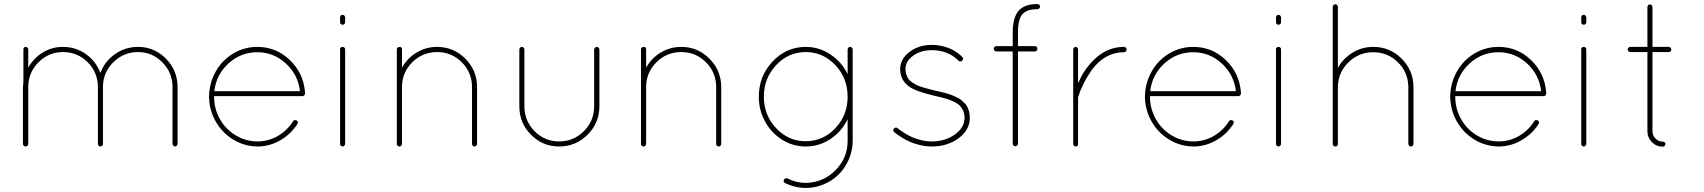

<svg xmlns="http://www.w3.org/2000/svg" viewBox="-20 -721 8389 945"><path d="M829.1 -13.2V-292Q829.1 -363.8 779.1 -414.3Q729 -464.8 659.2 -464.8Q589.8 -464.8 539.6 -416.3Q489.3 -367.7 486.8 -298.8V-292V-13.2Q486.8 -9.8 485.8 -8.8Q485.8 -8.3 485.4 -7.3Q484.9 -6.3 484.9 -5.9Q483.9 -4.9 483.9 -3.9Q480 0 474.1 0Q469.2 0 465.6 -3.9Q461.9 -7.8 461.9 -13.2V-292Q461.9 -364.3 411.6 -414.6Q361.3 -464.8 290 -464.8Q221.2 -464.8 171.4 -416.3Q121.6 -367.7 119.1 -298.8V-13.2Q119.1 -9.8 117.2 -5.9Q116.2 -4.9 116.2 -3.9Q115.7 -3.9 115 -3.4Q114.3 -2.9 113.8 -2.9Q110.8 0 106.9 0H104Q99.6 -1 96.2 -4.6Q92.8 -8.3 92.8 -13.2V-292Q92.8 -296.4 95.2 -315.9V-477.1Q95.2 -490.2 106.9 -490.2Q111.3 -490.2 115.2 -486.3Q119.1 -482.4 119.1 -477.1V-388.2Q145.5 -435.1 190.4 -462.6Q235.4 -490.2 290 -490.2Q352.5 -490.2 402.8 -454.6Q453.1 -418.9 474.1 -361.8Q495.1 -418.9 545.7 -454.6Q596.2 -490.2 659.2 -490.2Q739.7 -490.2 796.9 -432.1Q854 -374 854 -292V-13.2Q854 -7.8 850.3 -3.9Q846.7 0 841.8 0Q837.4 0 833.3 -4.2Q829.1 -8.3 829.1 -13.2Z M1246.6 0Q1182.1 -1 1127.7 -34.2Q1073.2 -67.4 1041.5 -123.3Q1009.8 -179.2 1008.8 -245.1Q1009.8 -312 1041.5 -368.4Q1073.2 -424.8 1127.7 -457.5Q1182.1 -490.2 1246.6 -490.2Q1339.8 -490.2 1407.2 -425Q1474.6 -359.9 1481.4 -264.2V-263.2V-261.2V-259.8Q1480.5 -255.4 1477.3 -251.7Q1474.1 -248 1469.7 -248H1033.7V-245.1Q1033.7 -186 1062 -135.5Q1090.3 -85 1139.4 -55.2Q1188.5 -25.4 1246.6 -24.9Q1301.3 -24.9 1347.9 -52Q1394.5 -79.1 1422.9 -125Q1428.2 -133.3 1440.9 -127.9Q1444.8 -125.5 1445.8 -120.4Q1446.8 -115.2 1443.8 -110.8Q1411.6 -60.5 1359.1 -30.3Q1306.6 0 1246.6 0ZM1246.6 -463.9Q1165 -463.9 1104.7 -408.9Q1044.4 -354 1034.7 -272H1456.5Q1446.8 -354 1386.7 -408.9Q1326.7 -463.9 1246.6 -463.9Z M1653.8 -13.2V-478Q1653.8 -490.2 1666.5 -490.2Q1671.4 -490.2 1675 -486.8Q1678.7 -483.4 1678.7 -478V-13.2Q1678.7 -8.3 1674.8 -4.2Q1670.9 0 1666.5 0Q1660.6 0 1657.2 -3.9Q1653.8 -7.8 1653.8 -13.2ZM1653.8 -610.8V-634.8Q1653.8 -647.9 1666.5 -647.9Q1670.9 -647.9 1674.8 -644.3Q1678.7 -640.6 1678.7 -634.8V-610.8Q1678.7 -606.4 1674.8 -602.8Q1670.9 -599.1 1666.5 -599.1Q1661.1 -599.1 1657.5 -602.8Q1653.8 -606.4 1653.8 -610.8Z M2303.2 -13.2V-292Q2303.2 -364.3 2252.9 -414.6Q2202.6 -464.8 2131.3 -464.8Q2060.1 -464.8 2009.3 -414.6Q1958.5 -364.3 1958.5 -292V-13.2Q1958.5 -7.8 1955.6 -4.9Q1952.1 0 1946.3 0H1944.3H1942.4Q1941.9 -0.5 1940.9 -1Q1939.9 -1.5 1939.5 -2Q1938.5 -2 1936.5 -3.9Q1935.5 -4.9 1935.5 -5.9Q1933.1 -8.3 1933.1 -11.2V-13.2V-292V-299.8V-478Q1933.1 -483.4 1937 -486.8Q1940.9 -490.2 1946.3 -490.2Q1958.5 -490.2 1958.5 -478V-388.2Q1984.4 -434.6 2030.5 -462.4Q2076.7 -490.2 2131.3 -490.2Q2212.4 -490.2 2270.3 -432.1Q2328.1 -374 2328.1 -292V-13.2Q2328.1 -7.8 2324.2 -3.9Q2320.3 0 2315.4 0Q2310.1 0 2306.6 -3.9Q2303.2 -7.8 2303.2 -13.2Z M2536.1 -198.2V-477.1Q2536.1 -482.4 2539.8 -486.3Q2543.5 -490.2 2549.3 -490.2Q2553.7 -490.2 2557.4 -486.1Q2561 -481.9 2561 -477.1V-198.2Q2561 -126 2611.1 -75.4Q2661.1 -24.9 2731.9 -24.9Q2803.2 -24.9 2853.8 -75.4Q2904.3 -126 2904.3 -198.2V-477.1Q2904.3 -481.9 2908.4 -486.1Q2912.6 -490.2 2917 -490.2Q2921.9 -490.2 2926 -486.3Q2930.2 -482.4 2930.2 -477.1V-198.2Q2930.2 -116.2 2872.1 -58.1Q2814 0 2731.9 0Q2650.9 0 2593.5 -57.9Q2536.1 -115.7 2536.1 -198.2Z M3504.9 -13.2V-292Q3504.9 -364.3 3454.6 -414.6Q3404.3 -464.8 3333 -464.8Q3261.7 -464.8 3210.9 -414.6Q3160.2 -364.3 3160.2 -292V-13.2Q3160.2 -7.8 3157.2 -4.9Q3153.8 0 3147.9 0H3146H3144Q3143.6 -0.5 3142.6 -1Q3141.6 -1.5 3141.1 -2Q3140.1 -2 3138.2 -3.9Q3137.2 -4.9 3137.2 -5.9Q3134.8 -8.3 3134.8 -11.2V-13.2V-292V-299.8V-478Q3134.8 -483.4 3138.7 -486.8Q3142.6 -490.2 3147.9 -490.2Q3160.2 -490.2 3160.2 -478V-388.2Q3186 -434.6 3232.2 -462.4Q3278.3 -490.2 3333 -490.2Q3414.1 -490.2 3471.9 -432.1Q3529.8 -374 3529.8 -292V-13.2Q3529.8 -7.8 3525.9 -3.9Q3522 0 3517.1 0Q3511.7 0 3508.3 -3.9Q3504.9 -7.8 3504.9 -13.2Z M4163.6 -490.2Q4169.4 -490.2 4173.1 -486.3Q4176.8 -482.4 4176.8 -477.1V-27.8Q4176.8 19.5 4158.4 62.3Q4140.1 105 4109.4 136.2Q4078.6 167.5 4035.6 185.8Q3992.7 204.1 3945.8 204.1Q3894.5 204.1 3843.8 180.2Q3833.5 173.3 3838.9 163.1Q3843.8 153.8 3856 157.2Q3898.9 179.2 3945.8 179.2Q4031.2 177.7 4091.6 117.4Q4151.9 57.1 4151.9 -27.8V-134.8Q4123.5 -74.2 4067.9 -37.1Q4012.2 0 3945.8 0Q3882.8 0 3829.6 -33.2Q3776.4 -66.4 3745.6 -122.8Q3714.8 -179.2 3714.8 -245.1Q3714.8 -346.2 3782.5 -418.2Q3850.1 -490.2 3945.8 -490.2Q4011.7 -490.2 4067.6 -452.9Q4123.5 -415.5 4151.9 -356V-477.1Q4151.9 -481.9 4155.5 -486.1Q4159.2 -490.2 4163.6 -490.2ZM4091.3 -89.8Q4151.9 -153.8 4151.9 -245.1Q4151.9 -336.4 4091.3 -400.6Q4030.8 -464.8 3945.8 -464.8Q3860.8 -464.8 3800.3 -400.6Q3739.7 -336.4 3739.7 -245.1Q3739.7 -153.8 3800.3 -89.8Q3860.8 -25.9 3945.8 -25.9Q4030.8 -25.9 4091.3 -89.8Z M4565.4 0Q4536.1 0 4506.6 -7.3Q4477.1 -14.6 4456.5 -23.9Q4436 -33.2 4417.7 -44.7Q4399.4 -56.2 4391.6 -62.3Q4383.8 -68.4 4381.3 -70.8Q4372.1 -80.1 4380.4 -88.9Q4384.3 -92.8 4389.4 -93Q4394.5 -93.3 4398.4 -89.8Q4400.4 -87.9 4407.2 -82.5Q4414.1 -77.1 4430.7 -66.7Q4447.3 -56.2 4466.1 -47.4Q4484.9 -38.6 4512 -31.7Q4539.1 -24.9 4565.4 -24.9Q4632.3 -24.9 4679.9 -59.1Q4727.5 -93.3 4727.5 -141.1Q4727.5 -162.6 4719 -179.2Q4710.4 -195.8 4698.7 -205.8Q4687 -215.8 4665 -224.9Q4643.1 -233.9 4627 -238Q4610.8 -242.2 4582 -249Q4579.1 -249.5 4577.6 -250Q4504.4 -268.1 4475.1 -282.7Q4410.6 -314.9 4410.6 -380.9Q4410.6 -430.2 4456.1 -465.1Q4501.5 -500 4565.4 -500Q4592.8 -500 4618.4 -493.9Q4644 -487.8 4660.6 -479.7Q4677.2 -471.7 4690.7 -462.2Q4704.1 -452.6 4709.5 -447.3Q4714.8 -441.9 4716.3 -439.9Q4724.6 -431.6 4715.3 -421.9Q4710.9 -418.5 4705.6 -418.7Q4700.2 -418.9 4697.3 -422.9Q4646 -474.1 4565.4 -474.1Q4512.2 -474.1 4474.4 -446.8Q4436.5 -419.4 4436.5 -380.9Q4436.5 -366.2 4440.9 -353.8Q4445.3 -341.3 4451.4 -332.3Q4457.5 -323.2 4470 -315.2Q4482.4 -307.1 4491.9 -302.2Q4501.5 -297.4 4520.3 -291.7Q4539.1 -286.1 4550 -283.2Q4561 -280.3 4583.5 -274.9Q4601.1 -271 4610.6 -268.8Q4620.1 -266.6 4637 -262Q4653.8 -257.3 4663.3 -253.4Q4672.9 -249.5 4687 -243.2Q4701.2 -236.8 4709.2 -230.2Q4717.3 -223.6 4726.8 -214.1Q4736.3 -204.6 4741.5 -194.1Q4746.6 -183.6 4750 -170.2Q4753.4 -156.7 4753.4 -141.1Q4753.4 -82 4698.7 -41Q4644 0 4565.4 0Z M5085.9 -701.2Q5091.3 -701.2 5095.2 -697.5Q5099.1 -693.8 5099.1 -689Q5099.1 -683.6 5095.2 -679.7Q5091.3 -675.8 5085.9 -675.8Q5034.2 -675.8 5013.2 -651.9Q4990.2 -627.4 4990.2 -560.1V-494.1H5074.2Q5079.1 -494.1 5082.5 -490.2Q5085.9 -486.3 5085.9 -481Q5085.9 -475.6 5082.5 -471.7Q5079.1 -467.8 5074.2 -467.8H4990.2V-14.2Q4990.2 -8.8 4986.1 -4.9Q4981.9 -1 4977.1 -1Q4972.2 -1 4968.3 -4.9Q4964.4 -8.8 4964.4 -14.2V-467.8H4884.3Q4879.4 -467.8 4875.2 -471.7Q4871.1 -475.6 4871.1 -481Q4871.1 -486.3 4875.2 -490.2Q4879.4 -494.1 4884.3 -494.1H4964.4V-560.1Q4964.4 -634.8 4994.1 -668.9Q5023.9 -701.2 5085.9 -701.2Z M5262.2 -13.2V-242.2Q5261.2 -244.6 5262.2 -248V-477.1Q5262.2 -481.9 5265.9 -486.1Q5269.5 -490.2 5273.9 -490.2Q5279.3 -490.2 5282.7 -486.3Q5286.1 -482.4 5286.1 -477.1V-311Q5300.3 -344.2 5316.9 -369.1Q5397.5 -490.2 5512.2 -490.2Q5518.1 -490.2 5521.5 -486.3Q5524.9 -482.4 5524.9 -477.1Q5524.9 -471.7 5521.5 -467.8Q5518.1 -463.9 5512.2 -463.9Q5430.2 -463.9 5370.1 -397Q5330.6 -351.6 5297.9 -275.9L5286.1 -242.2V-13.2Q5286.1 0 5273.9 0Q5269.5 0 5265.9 -3.7Q5262.2 -7.3 5262.2 -13.2Z M5853 0Q5788.6 -1 5734.1 -34.2Q5679.7 -67.4 5647.9 -123.3Q5616.2 -179.2 5615.2 -245.1Q5616.2 -312 5647.9 -368.4Q5679.7 -424.8 5734.1 -457.5Q5788.6 -490.2 5853 -490.2Q5946.3 -490.2 6013.7 -425Q6081.1 -359.9 6087.9 -264.2V-263.2V-261.2V-259.8Q6086.9 -255.4 6083.7 -251.7Q6080.6 -248 6076.2 -248H5640.1V-245.1Q5640.1 -186 5668.5 -135.5Q5696.8 -85 5745.8 -55.2Q5794.9 -25.4 5853 -24.9Q5907.7 -24.9 5954.3 -52Q6001 -79.1 6029.3 -125Q6034.7 -133.3 6047.4 -127.9Q6051.3 -125.5 6052.2 -120.4Q6053.2 -115.2 6050.3 -110.8Q6018.1 -60.5 5965.6 -30.3Q5913.1 0 5853 0ZM5853 -463.9Q5771.5 -463.9 5711.2 -408.9Q5650.9 -354 5641.1 -272H6063Q6053.2 -354 5993.2 -408.9Q5933.1 -463.9 5853 -463.9Z M6260.3 -13.2V-478Q6260.3 -490.2 6272.9 -490.2Q6277.8 -490.2 6281.5 -486.8Q6285.2 -483.4 6285.2 -478V-13.2Q6285.2 -8.3 6281.2 -4.2Q6277.3 0 6272.9 0Q6267.1 0 6263.7 -3.9Q6260.3 -7.8 6260.3 -13.2ZM6260.3 -610.8V-634.8Q6260.3 -647.9 6272.9 -647.9Q6277.3 -647.9 6281.2 -644.3Q6285.2 -640.6 6285.2 -634.8V-610.8Q6285.2 -606.4 6281.2 -602.8Q6277.3 -599.1 6272.9 -599.1Q6267.6 -599.1 6263.9 -602.8Q6260.3 -606.4 6260.3 -610.8Z M6911.6 -13.2V-291Q6911.6 -363.3 6861.3 -413.6Q6811 -463.9 6738.8 -463.9Q6668.5 -463.9 6618.2 -415.5Q6567.9 -367.2 6564.9 -297.9V-13.2Q6564.9 -5.4 6559.6 -2Q6555.7 0 6554.7 0H6552.7Q6548.3 0 6543.9 -2.9Q6539.6 -7.3 6539.6 -11.2V-13.2V-291V-298.8V-687Q6539.6 -692.4 6543.5 -696.3Q6547.4 -700.2 6552.7 -700.2Q6557.6 -700.2 6561.3 -696.3Q6564.9 -692.4 6564.9 -687V-387.2Q6591.3 -434.1 6637.5 -462.2Q6683.6 -490.2 6738.8 -490.2Q6821.3 -490.2 6879.2 -431.9Q6937 -373.5 6937 -291V-13.2Q6937 -8.3 6933.1 -4.2Q6929.2 0 6924.8 0Q6918.9 0 6915.3 -3.9Q6911.6 -7.8 6911.6 -13.2Z M7355.5 0Q7291 -1 7236.6 -34.2Q7182.1 -67.4 7150.4 -123.3Q7118.7 -179.2 7117.7 -245.1Q7118.7 -312 7150.4 -368.4Q7182.1 -424.8 7236.6 -457.5Q7291 -490.2 7355.5 -490.2Q7448.7 -490.2 7516.1 -425Q7583.5 -359.9 7590.3 -264.2V-263.2V-261.2V-259.8Q7589.4 -255.4 7586.2 -251.7Q7583 -248 7578.6 -248H7142.6V-245.1Q7142.6 -186 7170.9 -135.5Q7199.2 -85 7248.3 -55.2Q7297.4 -25.4 7355.5 -24.9Q7410.2 -24.9 7456.8 -52Q7503.4 -79.1 7531.7 -125Q7537.1 -133.3 7549.8 -127.9Q7553.7 -125.5 7554.7 -120.4Q7555.7 -115.2 7552.7 -110.8Q7520.5 -60.5 7468 -30.3Q7415.5 0 7355.5 0ZM7355.5 -463.9Q7273.9 -463.9 7213.6 -408.9Q7153.3 -354 7143.6 -272H7565.4Q7555.7 -354 7495.6 -408.9Q7435.5 -463.9 7355.5 -463.9Z M7762.7 -13.2V-478Q7762.7 -490.2 7775.4 -490.2Q7780.3 -490.2 7783.9 -486.8Q7787.6 -483.4 7787.6 -478V-13.2Q7787.6 -8.3 7783.7 -4.2Q7779.8 0 7775.4 0Q7769.5 0 7766.1 -3.9Q7762.7 -7.8 7762.7 -13.2ZM7762.7 -610.8V-634.8Q7762.7 -647.9 7775.4 -647.9Q7779.8 -647.9 7783.7 -644.3Q7787.6 -640.6 7787.6 -634.8V-610.8Q7787.6 -606.4 7783.7 -602.8Q7779.8 -599.1 7775.4 -599.1Q7770 -599.1 7766.4 -602.8Q7762.7 -606.4 7762.7 -610.8Z M8193.4 -490.2Q8198.2 -490.2 8202.1 -486.3Q8206.1 -482.4 8206.1 -477.1Q8206.1 -472.2 8202.4 -468.5Q8198.7 -464.8 8193.4 -464.8H8113.3V-75.2Q8113.3 -54.2 8128.2 -39.1Q8143.1 -23.9 8164.1 -23.9Q8169.4 -23.9 8173.3 -20.5Q8177.2 -17.1 8177.2 -12.2Q8177.2 -6.8 8173.1 -2.9Q8168.9 1 8164.1 1Q8132.8 1 8110.6 -21.2Q8088.4 -43.5 8088.4 -75.2V-464.8H8004.4Q7999 -464.8 7995.1 -468.5Q7991.2 -472.2 7991.2 -477.1Q7991.2 -482.4 7995.1 -486.3Q7999 -490.2 8004.4 -490.2H8088.4V-686Q8088.4 -691.4 8091.8 -695.3Q8095.2 -699.2 8100.1 -699.2Q8105.5 -699.2 8109.4 -695.3Q8113.3 -691.4 8113.3 -686V-490.2Z"/></svg>

Font: Quicksand
Style: Light
Weight: 300
Designer: Andrew Paglinawan
Foundry: Andrew Paglinawan
Version: 1.002